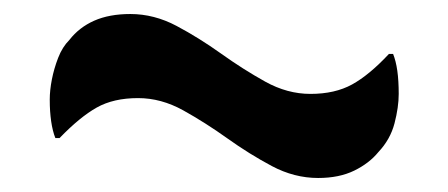

<svg xmlns="http://www.w3.org/2000/svg" viewBox="-20 -437 640 274"><path d="M423 -303Q458 -303 482.5 -316.5Q507 -330 535 -360H541Q543 -355 544.5 -349Q546 -343 547 -336Q548 -329 548.5 -320.5Q549 -312 549 -303Q549 -284 543 -261Q537 -238 520 -220Q507 -204 485.5 -193.5Q464 -183 434 -183Q400 -183 368 -200Q336 -217 304.5 -239.5Q273 -262 241.5 -279.5Q210 -297 177 -297Q142 -297 118 -283.5Q94 -270 65 -240H59Q57 -245 55.5 -251Q54 -257 53 -264Q52 -271 51.5 -278.5Q51 -286 51 -295Q51 -308 54 -323.5Q57 -339 63 -354.5Q69 -370 79 -380Q93 -398 114.5 -407.5Q136 -417 166 -417Q200 -417 232 -400Q264 -383 295.5 -360.5Q327 -338 358.5 -320.5Q390 -303 423 -303Z"/></svg>

Font: Recursive Monospace Casual Medium
Style: Regular
Weight: 500
Version: Version 1.047